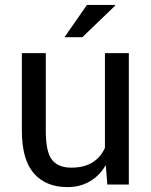

<svg xmlns="http://www.w3.org/2000/svg" viewBox="-20 -742 608 772"><path d="M405.3 -78.1Q380.4 -35.6 341.3 -12.7Q302.2 10.3 251 10.3Q164.6 10.3 116.2 -44.9Q67.9 -100.1 67.9 -216.8V-528.3H164.1V-215.8Q164.1 -131.3 189 -99.6Q213.9 -67.9 266.6 -67.9Q317.9 -67.9 351.3 -88.6Q384.8 -109.4 401.9 -147.5V-528.3H498V0H411.6ZM329.6 -722.2H441.9L442.9 -719.2L311 -592.3H239.3Z"/></svg>

Font: GeogebraSans
Style: Regular
Weight: 400
Designer: Google
Version: Version 1.100140; 2013